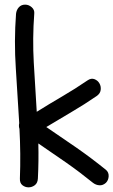

<svg xmlns="http://www.w3.org/2000/svg" viewBox="-20 -764 486 824"><path d="M63.5 -210.9Q59.6 -222.7 62.5 -235.4Q55.7 -353.5 47.9 -470.2Q40 -586.9 48.8 -705.1Q50.8 -721.7 61 -732.9Q71.3 -744.1 87.9 -744.1Q103.5 -744.1 116.2 -732.9Q128.9 -721.7 127 -705.1Q119.1 -598.6 125 -494.6Q130.9 -390.6 137.7 -284.2Q192.4 -318.4 247.6 -350.6Q302.7 -382.8 355.5 -418.9Q371.1 -429.7 385.3 -424.3Q399.4 -418.9 406.7 -406.2Q414.1 -393.6 412.1 -377.9Q410.2 -362.3 394.5 -351.6Q341.8 -315.4 287.6 -283.7Q233.4 -252 178.7 -218.8Q244.1 -174.8 308.6 -129.9Q373 -85 434.6 -35.2Q447.3 -24.4 446.3 -7.3Q445.3 9.8 434.6 20.5Q421.9 32.2 406.7 31.2Q391.6 30.3 378.9 20.5Q322.3 -25.4 263.7 -66.4Q205.1 -107.4 144.5 -148.4Q145.5 -111.3 145 -73.2Q144.5 -35.2 142.6 2Q141.6 21.5 129.4 30.8Q117.2 40 102.5 40Q87.9 40 76.2 30.8Q64.5 21.5 65.4 2Q67.4 -50.8 66.9 -104Q66.4 -157.2 63.5 -210.9Z"/></svg>

Font: Schoolbell
Style: Regular
Weight: 400
Designer: Font Diner, Inc
Foundry: Font Diner, Inc
Version: Version 1.000